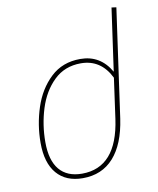

<svg xmlns="http://www.w3.org/2000/svg" viewBox="-84 -802 724 878"><g transform="rotate(-10 278.5 -363.0)"><path d="M516 -733 445 -228Q428 -112 373.5 -51Q319 10 230 10Q152 10 109.5 -39.5Q67 -89 67 -182Q67 -266 93 -345.5Q119 -425 174 -477Q229 -529 312 -529Q405 -529 453 -445L494 -736ZM449 -418Q404 -509 311 -509Q236 -509 186 -460.5Q136 -412 112.5 -337Q89 -262 89 -182Q89 -97 125 -54Q161 -11 230 -11Q392 -11 423 -231Z"/></g></svg>

Font: FiraGO Thin
Style: Italic
Weight: 100
Italic angle: -8°
Designer: bBox Type GmbH
Foundry: bBox Type GmbH
Version: Version 1.001